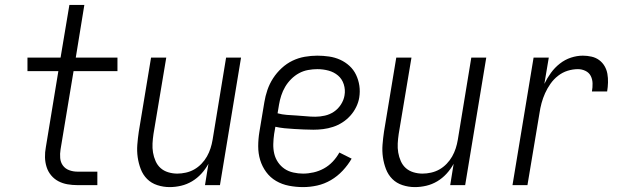

<svg xmlns="http://www.w3.org/2000/svg" viewBox="-20 -755 2540 783"><path d="M296 0Q275 0 255 -3.5Q235 -7 218 -16Q201 -25 188.5 -40Q176 -55 170 -74Q164 -93 163.5 -113.5Q163 -134 167 -155L218 -465H92V-520H227L263 -735H324L289 -520H459V-465H280L227 -146Q224 -128 225.5 -110.5Q227 -93 236.5 -80Q246 -67 262 -61Q278 -55 296 -55H377V0Z M672 8Q646 8 621.5 0Q597 -8 580 -25Q563 -42 554 -65.5Q545 -89 541.5 -114Q538 -139 540 -165Q542 -191 546 -218L596 -520H658L606 -209Q603 -189 602 -170Q601 -151 604 -133Q607 -115 614.5 -98Q622 -81 635 -69.5Q648 -58 666 -52.5Q684 -47 703 -47Q720 -47 738 -51Q756 -55 772 -64Q788 -73 801.5 -87Q815 -101 824 -117Q833 -133 838.5 -150Q844 -167 847 -185L902 -520H963L877 0H816L830 -87Q818 -65 801 -46.5Q784 -28 763 -15.5Q742 -3 718.5 2.5Q695 8 672 8Z M1216 8Q1187 8 1158.5 2.5Q1130 -3 1106 -17Q1082 -31 1065.5 -53.5Q1049 -76 1041 -102.5Q1033 -129 1033 -158.5Q1033 -188 1038 -218L1058 -338Q1062 -363 1070.5 -388Q1079 -413 1093.5 -435.5Q1108 -458 1128.5 -477Q1149 -496 1173 -507.5Q1197 -519 1223 -523.5Q1249 -528 1274 -528Q1298 -528 1322 -524.5Q1346 -521 1367 -511.5Q1388 -502 1405 -486.5Q1422 -471 1432 -450Q1442 -429 1445.5 -405.5Q1449 -382 1445 -357Q1442 -338 1432.5 -318.5Q1423 -299 1408.5 -283Q1394 -267 1376 -255.5Q1358 -244 1338 -237.5Q1318 -231 1298 -228.5Q1278 -226 1258 -226Q1238 -226 1218.5 -227Q1199 -228 1179.5 -229Q1160 -230 1140.5 -232Q1121 -234 1103 -238L1098 -209Q1095 -188 1094.5 -167.5Q1094 -147 1098.5 -128Q1103 -109 1114 -93Q1125 -77 1140.5 -66.5Q1156 -56 1176 -51.5Q1196 -47 1216 -47Q1237 -47 1259 -52Q1281 -57 1301 -68Q1321 -79 1337 -96Q1353 -113 1364 -133L1414 -108Q1399 -82 1377.5 -59Q1356 -36 1329.5 -20.5Q1303 -5 1274 1.5Q1245 8 1216 8ZM1266 -279Q1285 -279 1305 -283.5Q1325 -288 1342 -299.5Q1359 -311 1370.5 -329Q1382 -347 1385 -366Q1389 -389 1382 -411Q1375 -433 1358.5 -447Q1342 -461 1320 -467Q1298 -473 1274 -473Q1256 -473 1236.5 -469.5Q1217 -466 1199.5 -456.5Q1182 -447 1167.5 -432.5Q1153 -418 1143 -401Q1133 -384 1127 -365.5Q1121 -347 1118 -329L1112 -293Q1130 -288 1149.5 -286.5Q1169 -285 1188.5 -284Q1208 -283 1227.5 -281Q1247 -279 1266 -279Z M1672 8Q1646 8 1621.5 0Q1597 -8 1580 -25Q1563 -42 1554 -65.5Q1545 -89 1541.5 -114Q1538 -139 1540 -165Q1542 -191 1546 -218L1596 -520H1658L1606 -209Q1603 -189 1602 -170Q1601 -151 1604 -133Q1607 -115 1614.5 -98Q1622 -81 1635 -69.5Q1648 -58 1666 -52.5Q1684 -47 1703 -47Q1720 -47 1738 -51Q1756 -55 1772 -64Q1788 -73 1801.5 -87Q1815 -101 1824 -117Q1833 -133 1838.5 -150Q1844 -167 1847 -185L1902 -520H1963L1877 0H1816L1830 -87Q1818 -65 1801 -46.5Q1784 -28 1763 -15.5Q1742 -3 1718.5 2.5Q1695 8 1672 8Z M2070 0 2156 -520H2218L2200 -413Q2211 -436 2226.5 -457.5Q2242 -479 2263 -495.5Q2284 -512 2308.5 -520Q2333 -528 2357 -528Q2375 -528 2392.5 -524Q2410 -520 2423.5 -510Q2437 -500 2445.5 -485.5Q2454 -471 2457 -454Q2460 -437 2459.5 -418.5Q2459 -400 2456 -382H2394Q2397 -399 2396.5 -415.5Q2396 -432 2389 -445.5Q2382 -459 2367.5 -466Q2353 -473 2337 -473Q2316 -473 2295 -466.5Q2274 -460 2256 -446Q2238 -432 2225 -413.5Q2212 -395 2203 -375Q2194 -355 2188.5 -334.5Q2183 -314 2180 -293L2131 0Z"/></svg>

Font: Iosevka SS04 Light
Style: Italic
Weight: 300
Italic angle: -9°
Monospace: yes
Designer: Belleve Invis
Foundry: Belleve Invis
Version: Version 19.0.0; ttfautohint (v1.8.4)